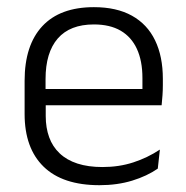

<svg xmlns="http://www.w3.org/2000/svg" viewBox="-20 -520 532 550"><path d="M265 10.5Q159.5 10.5 105 -42.5Q50.5 -95.5 50.5 -193.5V-288.5Q50.5 -390.5 101.2 -445Q152 -499.5 249 -499.5Q314 -499.5 358 -475Q402 -450.5 424.2 -404.5Q446.5 -358.5 446.5 -294V-276.5Q446.5 -262 445.5 -247.5Q444.5 -233 443 -218.5H387Q388 -240.5 388 -260.2Q388 -280 388 -296.5Q388 -345.5 372.2 -379.8Q356.5 -414 325.8 -432Q295 -450 249 -450Q180.5 -450 145.5 -409.8Q110.5 -369.5 110.5 -293.5V-246L111 -238V-187.5Q111 -154 120.8 -127Q130.5 -100 150.8 -80.8Q171 -61.5 201.8 -51.5Q232.5 -41.5 273.5 -41.5Q321 -41.5 361.8 -54.8Q402.5 -68 438 -91.5L432 -37Q401 -15.5 358.5 -2.5Q316 10.5 265 10.5ZM82 -218.5V-265H429.5V-218.5Z"/></svg>

Font: Anek Gujarati Light
Style: Regular
Weight: 300
Designer: Mrunmayee Ghaisas (Gujarati), Yesha Goshar (Latin)
Foundry: Ek Type
Version: Version 1.003